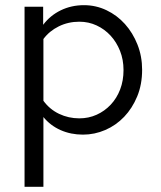

<svg xmlns="http://www.w3.org/2000/svg" viewBox="-20 -514 623 743"><path d="M75 209V-488H147V-418Q174 -454 215 -474Q256 -494 305 -494Q351 -494 392 -474.5Q433 -455 463.5 -421Q494 -387 512 -341.5Q530 -296 530 -244Q530 -187 511 -141Q492 -95 460.5 -62Q429 -29 387.5 -11Q346 7 301 7Q254 7 214.5 -10.5Q175 -28 148 -61V209ZM287 -430Q244 -430 207.5 -412Q171 -394 148 -363V-124Q172 -91 208.5 -73.5Q245 -56 287 -56Q323 -56 354 -70Q385 -84 408.5 -109Q432 -134 445 -168Q458 -202 458 -243Q458 -283 444.5 -317Q431 -351 408 -376Q385 -401 354 -415.5Q323 -430 287 -430Z"/></svg>

Font: Rosa Sans Light
Style: Regular
Weight: 300
Designer: Pentagram / MCKL
Foundry: Pentagram / MCKL
Version: Version 1.005;September 16, 2019;FontCreator 11.5.0.2425 64-